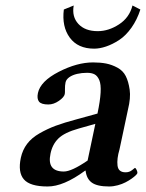

<svg xmlns="http://www.w3.org/2000/svg" viewBox="-20 -672 533 702"><path d="M249.5 -651.9Q242.2 -610.8 266.6 -584.5Q291 -558.1 337.4 -558.1Q377 -558.1 415 -582.8Q453.1 -607.4 464.4 -651.9L493.2 -637.2Q481.4 -600.1 460.7 -570.8Q439.9 -541.5 415.5 -525.6Q391.1 -509.8 367.9 -502Q344.7 -494.1 324.2 -494.1Q264.6 -494.1 235.1 -534.4Q205.6 -574.7 213.4 -637.2ZM291 -47.9Q211.9 10.3 153.8 9.8Q89.8 9.8 67.4 -16.1Q44.9 -42 56.2 -95.2Q62.5 -124 79.1 -146Q95.7 -168 124.3 -184.3Q152.8 -200.7 183.6 -212.2Q214.4 -223.6 260.3 -235.8L336.4 -256.8Q346.2 -303.2 347.9 -333.5Q349.6 -363.8 343 -379.2Q336.4 -394.5 325.9 -400.1Q315.4 -405.8 298.3 -405.8Q279.3 -405.8 262.2 -401.9Q245.1 -397.9 233.6 -389.9Q222.2 -381.8 219.7 -371.1Q217.3 -359.9 217.5 -346.4Q217.8 -333 216.8 -328.1Q214.4 -316.4 195.3 -303.2Q176.3 -290 156.7 -290Q130.9 -290 122.6 -300.5Q114.3 -311 118.7 -332Q127.9 -375 194.8 -409.4Q261.7 -443.8 320.3 -443.8Q347.2 -443.8 368.2 -439.7Q389.2 -435.5 409.4 -424.6Q429.7 -413.6 439.7 -394Q449.7 -374.5 454.1 -344.2Q458.5 -314 447.8 -271L417 -126Q406.7 -91.3 409.7 -66.7Q412.6 -42 439 -42Q453.1 -42 462.9 -50Q472.7 -58.1 473.1 -58.1Q476.1 -58.1 479.7 -50.5Q483.4 -43 481.9 -38.1Q481.4 -36.1 476.3 -31Q471.2 -25.9 461.2 -18.8Q451.2 -11.7 439 -5.4Q426.8 1 410.6 5.4Q394.5 9.8 378.9 9.8Q335.4 9.8 315.9 -4.2Q296.4 -18.1 293 -47.9ZM300.3 -85 328.6 -219.2 268.1 -202.1Q215.8 -187.5 193.6 -165.8Q171.4 -144 164.6 -109.9Q150.9 -44.9 213.4 -44.9Q241.7 -44.9 300.3 -85Z"/></svg>

Font: Linux Libertine Slanted
Style: Semibold Slanted
Weight: 600
Designer: Philipp H. Poll
Foundry: Philipp H. Poll
Version: Version 5.1.1